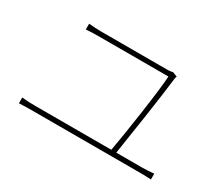

<svg xmlns="http://www.w3.org/2000/svg" viewBox="-99 -849 1155 1004"><g transform="rotate(30 478.0 -347.0)"><path d="M83 -75C110 -76 133 -77 157 -77H810C826 -77 856 -77 880 -75V-110C856 -108 834 -106 810 -106H653C668 -199 713 -495 723 -589C724 -597 725 -602 728 -608L700 -619C694 -618 684 -615 670 -615H267C236 -615 219 -617 193 -619V-584C219 -586 235 -587 268 -587H690C688 -515 641 -200 623 -106H157C133 -106 109 -107 83 -110Z"/></g></svg>

Font: Kinto Sans Thin
Style: Regular
Weight: 100
Designer: Authors: Ryoko NISHIZUKA  (kana & ideographs); Paul D. Hunt (Latin, Greek & Cyrillic); Wenlong ZHANG  (bopomofo); Sandol
Foundry: Adobe Systems Incorporated, ookami Inc.
Version: Version 0.001